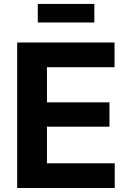

<svg xmlns="http://www.w3.org/2000/svg" viewBox="-20 -940 647 960"><path d="M65.9 0V-727.5H552.7V-604H214.8V-428.2H527.3V-306.6H214.8V-123.5H553.7V0ZM451.7 -920.4V-827.6H168.9V-920.4Z"/></svg>

Font: Inter
Style: Bold
Weight: 700
Designer: Rasmus Andersson
Foundry: rsms
Version: Version 4.001;git-9221beed3